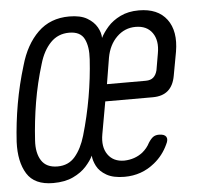

<svg xmlns="http://www.w3.org/2000/svg" viewBox="-65 -608 711 665"><g transform="rotate(-5 290.0 -275.0)"><path d="M542 -324Q536 -290 516.5 -273Q497 -256 463 -256H298L278 -144Q270 -100 289 -73Q308 -46 346 -46Q383 -47 410 -68Q427 -82 436 -100Q445 -114 453 -119.5Q461 -125 473 -125Q492 -125 498 -115.5Q504 -106 495 -89Q478 -52 447 -27Q402 10 342 10Q303 10 279.5 -3.5Q256 -17 246 -36.5Q236 -56 235 -73Q227 -56 209.5 -36.5Q192 -17 163.5 -3.5Q135 10 94 10Q29 10 3 -32Q-23 -74 -20 -143Q-16 -209 -4.5 -274.5Q7 -340 27 -405Q47 -476 90 -518Q133 -560 199 -560Q238 -560 261 -546.5Q284 -533 295 -513.5Q306 -494 306 -476Q315 -494 332 -513.5Q349 -533 376.5 -546.5Q404 -560 441 -560Q507 -560 538 -518.5Q569 -477 557 -406ZM114 -46Q152 -46 175 -73Q198 -100 211 -144Q230 -209 241.5 -275Q253 -341 257 -406Q260 -450 246.5 -477Q233 -504 194 -504Q155 -504 129 -477Q103 -450 90 -405Q70 -340 59 -274.5Q48 -209 44 -143Q41 -99 58 -72.5Q75 -46 114 -46ZM309 -315H444Q461 -315 470.5 -323.5Q480 -332 484 -348L494 -406Q502 -450 483 -477Q464 -504 425 -504Q387 -504 359.5 -477Q332 -450 324 -406Z"/></g></svg>

Font: Maple Mono ExtraLight
Style: Italic
Weight: 275
Italic angle: -10°
Monospace: yes
Designer: subframe7536
Version: Version 7.000